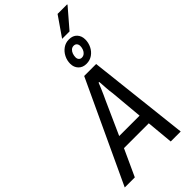

<svg xmlns="http://www.w3.org/2000/svg" viewBox="-368 -1155 1225 1225"><g transform="rotate(-45 244.0 -543.0)"><path d="M-39 0 281 -686H389L466 0H376L359 -181H135L52 0ZM168 -257H352L332 -479Q330 -490 328.5 -504Q327 -518 326 -534Q325 -550 324 -564.5Q323 -579 322 -591H316Q310 -575 301 -554Q292 -533 283 -512.5Q274 -492 267 -478ZM347 -730Q313 -730 293 -751Q273 -772 273 -804Q273 -834 286.5 -860.5Q300 -887 323.5 -903.5Q347 -920 377 -920Q412 -920 431.5 -899Q451 -878 451 -846Q451 -816 438 -789.5Q425 -763 401.5 -746.5Q378 -730 347 -730ZM353 -779Q367 -779 377.5 -787.5Q388 -796 393.5 -810Q399 -824 399 -838Q399 -852 391.5 -861Q384 -870 370 -870Q356 -870 346 -861Q336 -852 331 -838Q326 -824 326 -809Q326 -796 333.5 -787.5Q341 -779 353 -779ZM349 -953 441 -1086H527V-1082L416 -953Z"/></g></svg>

Font: Archivo Condensed
Style: Italic
Weight: 400
Width: 3
Italic angle: -10°
Designer: Hector Gatti
Foundry: Omnibus-Type
Version: Version 2.001